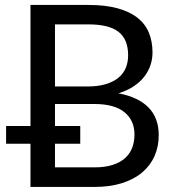

<svg xmlns="http://www.w3.org/2000/svg" viewBox="-20 -736 695 756"><path d="M351.5 -77Q393 -77 423 -86.5Q453 -96 472.2 -113.2Q491.5 -130.5 500.5 -154.2Q509.5 -178 509.5 -206.5Q509.5 -262 470 -294.2Q430.5 -326.5 351.5 -326.5H196.5V-240H296V-170H196.5V-77ZM196.5 -395.5H324.5Q365.5 -395.5 395.8 -404.5Q426 -413.5 445.8 -429.5Q465.5 -445.5 475 -468.2Q484.5 -491 484.5 -518Q484.5 -581.5 446.5 -610.8Q408.5 -640 328.5 -640H196.5ZM328.5 -716.5Q394.5 -716.5 442.2 -703.5Q490 -690.5 520.8 -666.5Q551.5 -642.5 566 -607.8Q580.5 -573 580.5 -529.5Q580.5 -503 572.2 -478.8Q564 -454.5 547.5 -433.5Q531 -412.5 505.8 -395.8Q480.5 -379 446.5 -368.5Q525.5 -353.5 565.2 -312.2Q605 -271 605 -204Q605 -158.5 588.2 -121Q571.5 -83.5 539.2 -56.5Q507 -29.5 460 -14.8Q413 0 353 0H100V-170H4V-240H100V-716.5Z"/></svg>

Font: Lato
Style: Regular
Weight: 400
Designer: Lukasz Dziedzic with Adam Twardoch and Botio Nikoltchev
Foundry: tyPoland Lukasz Dziedzic
Version: Version 2.015; 2015-08-06; http://www.latofonts.com/